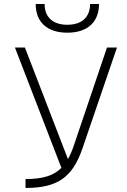

<svg xmlns="http://www.w3.org/2000/svg" viewBox="-20 -928 626 948"><path d="M106 0C263.7 0 337.9 -51.8 387.2 -195.3L557.6 -693.4H508.3L344.7 -210C336.4 -185.1 327.1 -163.6 316.9 -145H314.5L103 -693.4H53.7L283.2 -99.1C244.1 -60.1 189.9 -43.9 106 -43.9ZM312.5 -766.6C411.6 -766.6 468.8 -818.4 468.8 -908.2H424.8C424.8 -843.3 383.8 -805.7 312.5 -805.7C241.2 -805.7 200.2 -843.3 200.2 -908.2H156.2C156.2 -818.4 213.4 -766.6 312.5 -766.6Z"/></svg>

Font: Cascadia Code PL ExtraLight
Style: Regular
Weight: 200
Monospace: yes
Designer: Aaron Bell
Foundry: Saja Typeworks
Version: Version 2404.023